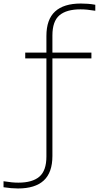

<svg xmlns="http://www.w3.org/2000/svg" viewBox="-132 -838 560 1088"><path d="M-30 230Q-48.5 230 -69.2 228.2Q-90 226.5 -112 223V189Q-84 193.5 -65.2 195.2Q-46.5 197 -28 197Q51.5 197 91.2 163Q131 129 131 49V-507H11V-540H131V-634Q131 -728 180.2 -773Q229.5 -818 326 -818Q345 -818 365.8 -816.5Q386.5 -815 408 -811V-777Q380.5 -781.5 361.8 -783.2Q343 -785 324 -785Q244.5 -785 204.8 -751.2Q165 -717.5 165 -637V-540H386V-507H165V46Q165 139.5 116 184.8Q67 230 -30 230Z"/></svg>

Font: Encode Sans Exp Th
Style: Regular
Weight: 100
Width: 7
Designer: Multiple Designers
Foundry: Impallari Type
Version: Version 3.002; ttfautohint (v1.8.3) -l 8 -r 50 -G 200 -x 14 